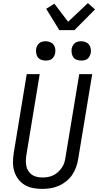

<svg xmlns="http://www.w3.org/2000/svg" viewBox="-20 -1215 640 1243"><path d="M254 8Q223 8 194 2.5Q165 -3 140.5 -17.5Q116 -32 98.5 -55Q81 -78 72.5 -105.5Q64 -133 64 -163.5Q64 -194 69 -225L153 -735H237L151 -213Q148 -194 147.5 -175.5Q147 -157 150.5 -140Q154 -123 163.5 -108Q173 -93 187 -83.5Q201 -74 218.5 -70Q236 -66 255 -66Q272 -66 290 -69Q308 -72 324.5 -80Q341 -88 355 -100.5Q369 -113 380 -129Q391 -145 396.5 -162.5Q402 -180 404 -197L493 -735H577L486 -185Q482 -159 472.5 -132.5Q463 -106 447.5 -83Q432 -60 409 -41.5Q386 -23 360.5 -12Q335 -1 307.5 3.5Q280 8 254 8ZM505 -823Q491 -823 477 -828Q463 -833 455 -844Q447 -855 444.5 -870Q442 -885 444 -900Q446 -910 451.5 -920Q457 -930 465.5 -936.5Q474 -943 484.5 -945.5Q495 -948 506 -948Q520 -948 534 -942.5Q548 -937 556.5 -926Q565 -915 567.5 -900Q570 -885 567 -870Q565 -860 559.5 -850Q554 -840 545.5 -833.5Q537 -827 526.5 -825Q516 -823 505 -823ZM275 -823Q261 -823 247 -828Q233 -833 225 -844Q217 -855 214.5 -870Q212 -885 214 -900Q216 -910 221.5 -920Q227 -930 235.5 -936.5Q244 -943 254.5 -945.5Q265 -948 276 -948Q290 -948 304 -942.5Q318 -937 326.5 -926Q335 -915 337.5 -900Q340 -885 337 -870Q335 -860 329.5 -850Q324 -840 315.5 -833.5Q307 -827 296.5 -825Q286 -823 275 -823ZM364 -1020 279 -1158 332 -1191 421 -1074 549 -1195 595 -1154 462 -1020Z"/></svg>

Font: Iosevka Extended
Style: Italic
Weight: 400
Width: 7
Italic angle: -9°
Monospace: yes
Designer: Belleve Invis
Foundry: Belleve Invis
Version: Version 32.5.0; ttfautohint (v1.8.4)